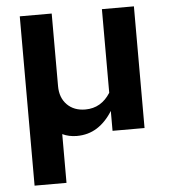

<svg xmlns="http://www.w3.org/2000/svg" viewBox="-52 -568 719 819"><g transform="rotate(-5 307.5 -158.5)"><path d="M63 204V-521H199.7V-210.4Q199.7 -160.6 229.1 -130.7Q258.5 -100.8 307.5 -100.8Q341.7 -100.8 368.7 -116.6Q395.6 -132.5 414.7 -163V-521H551.7V0H414.7V-85.2Q386.4 -39.7 348.4 -15.6Q310.3 8.6 261.3 8.6Q244.2 8.6 228.6 5.1Q212.9 1.7 199.7 -4.8V204Z"/></g></svg>

Font: Red Hat Display
Style: Regular
Weight: 300
Designer: Pentagram, MCKL
Foundry: Pentagram, MCKL
Version: Version 1.023